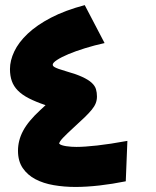

<svg xmlns="http://www.w3.org/2000/svg" viewBox="-20 -742 620 761"><path d="M394.5 -571.3Q354.5 -562.5 317.4 -551Q280.3 -539.6 251.7 -527.6Q223.1 -515.6 206.1 -504.4Q189 -493.2 189 -485.8Q189 -483.4 190.4 -481Q191.9 -478.5 197 -475.6Q202.1 -472.7 212.2 -469Q222.2 -465.3 239.3 -460.4Q280.8 -448.7 305.7 -437.3Q330.6 -425.8 343.5 -413.8Q356.4 -401.9 360.4 -388.4Q364.3 -375 364.3 -359.4Q364.3 -345.2 359.4 -332.8Q354.5 -320.3 343.5 -306.9Q332.5 -293.5 315.4 -276.9Q298.3 -260.3 273.4 -237.8Q244.6 -211.4 230.2 -196.3Q215.8 -181.2 214.4 -172.9Q217.8 -168.9 225.3 -166.5Q232.9 -164.1 242.4 -162.6Q252 -161.1 262.7 -160.4Q273.4 -159.7 283.2 -159.7Q314.5 -159.7 365 -165.3Q415.5 -170.9 484.9 -183.6L478.5 -23.4Q425.3 -12.7 373.8 -6.8Q322.3 -1 278.8 -1Q234.4 -1 193.1 -8.1Q151.9 -15.1 120.4 -31.7Q88.9 -48.3 70.1 -75.9Q51.3 -103.5 51.3 -144.5Q51.3 -164.6 56.2 -184.1Q61 -203.6 71.5 -223.4Q82 -243.2 98.9 -263.4Q115.7 -283.7 139.6 -305.7L160.6 -325.2Q121.6 -338.4 94.5 -352.3Q67.4 -366.2 50.8 -383.1Q34.2 -399.9 26.9 -420.7Q19.5 -441.4 19.5 -468.3Q19.5 -502 36.6 -538.1Q53.7 -574.2 89.8 -608.4Q126 -642.6 182.1 -671.9Q238.3 -701.2 315.9 -721.7Z"/></svg>

Font: DimaFred
Style: Bold
Weight: 800
Designer: R.Balvardi
Foundry: R.Balvardi (r.balvardi@gmail.com)
Version: Version 1.00;August 2, 2018;FontCreator 11.5.0.2427 64-bit